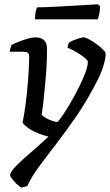

<svg xmlns="http://www.w3.org/2000/svg" viewBox="-20 -674 512 894"><path d="M79 200Q67 192 55 180Q43 168 35 157Q27 146 27 141Q27 130 43 111.5Q59 93 86.5 68.5Q114 44 145 17Q176 -10 206 -38Q184 -43 159.5 -52.5Q135 -62 115 -75.5Q95 -89 85 -103Q90 -127 95 -159.5Q100 -192 104 -228Q108 -264 110.5 -298Q113 -332 114.5 -361Q116 -390 116 -408Q116 -424 109.5 -428.5Q103 -433 88 -433H26Q26 -439 27.5 -445Q29 -451 31 -456.5Q33 -462 34 -465Q50 -473 70.5 -481Q91 -489 111 -494.5Q131 -500 144 -500Q172 -500 185.5 -486.5Q199 -473 199 -445Q199 -411 197 -371Q195 -331 191 -289.5Q187 -248 183 -209Q179 -170 174 -140Q179 -133 193 -125Q207 -117 222.5 -111.5Q238 -106 246 -106Q250 -106 266 -128.5Q282 -151 302.5 -185.5Q323 -220 343 -259Q363 -298 376 -332Q389 -366 389 -386Q389 -392 377.5 -402Q366 -412 350 -422.5Q334 -433 318.5 -441Q303 -449 295 -451Q295 -459 297 -465.5Q299 -472 301 -475Q309 -481 322.5 -486.5Q336 -492 349 -496Q362 -500 369 -500Q378 -500 394.5 -491Q411 -482 429 -469Q447 -456 459.5 -443.5Q472 -431 472 -425Q472 -400 460 -362.5Q448 -325 426 -285Q382 -200 335 -132Q288 -64 244 -7Q200 50 164 98.5Q128 147 107 192ZM143 -584Q143 -607 146.5 -621.5Q150 -636 154 -640Q184 -640 224.5 -642Q265 -644 307 -646.5Q349 -649 383.5 -651Q418 -653 436 -654L446 -645Q446 -627 442 -609Q438 -591 435 -584Z"/></svg>

Font: Texturina Medium 12pt
Style: Italic
Weight: 400
Italic angle: -11°
Version: Version 1.002